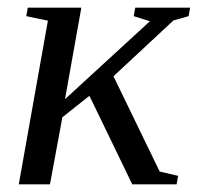

<svg xmlns="http://www.w3.org/2000/svg" viewBox="-20 -479 514 499"><path d="M104.5 -425.3 48.3 -437 52.2 -459H191.4L148.9 -221.2L369.6 -423.8L327.6 -437L331.5 -459H474.1L470.2 -437L430.7 -425.8L274.9 -280.8L395 -33.2L442.9 -22L439 0H323.7L212.4 -230L142.1 -174.3L109.9 0H28.8Z"/></svg>

Font: Tinos
Style: Italic
Weight: 400
Italic angle: -16.333°
Designer: Steve Matteson
Foundry: Monotype Imaging Inc.
Version: Version 1.32